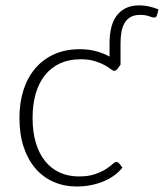

<svg xmlns="http://www.w3.org/2000/svg" viewBox="-20 -689 611 716"><path d="M429.5 -448 417 -431Q414.5 -428.5 412.2 -426.8Q410 -425 406 -425Q401 -425 392.5 -431.8Q384 -438.5 369.5 -446.5Q355 -454.5 333.2 -461.2Q311.5 -468 280.5 -468Q237.5 -468 204.2 -452.8Q171 -437.5 148 -409Q125 -380.5 113.2 -340Q101.5 -299.5 101.5 -249Q101.5 -196.5 113.8 -156Q126 -115.5 148.5 -87.8Q171 -60 203 -45.5Q235 -31 274 -31Q310 -31 334.2 -39.5Q358.5 -48 374.2 -58Q390 -68 399 -76.5Q408 -85 414 -85Q420 -85 424 -80L436.5 -64Q425 -49 407.5 -36Q390 -23 368 -13.5Q346 -4 320.2 1.2Q294.5 6.5 266.5 6.5Q219 6.5 179.8 -10.8Q140.5 -28 112.2 -60.8Q84 -93.5 68.2 -141Q52.5 -188.5 52.5 -249Q52.5 -306 67.5 -353Q82.5 -400 111.5 -434Q140.5 -468 182.2 -486.8Q224 -505.5 278 -505.5Q310.5 -505.5 337.8 -498.2Q365 -491 388.5 -478V-527Q388.5 -557 394.2 -583Q400 -609 413.2 -628Q426.5 -647 447.8 -658Q469 -669 500 -669Q533.5 -669 571 -654L566 -634Q564.5 -627 560.8 -625.2Q557 -623.5 554 -623.5Q549.5 -623.5 535.8 -628.5Q522 -633.5 502.5 -633.5Q482 -633.5 468 -626Q454 -618.5 445.5 -604.8Q437 -591 433.2 -571.8Q429.5 -552.5 429.5 -529Z"/></svg>

Font: Lato 2
Style: Regular
Weight: 300
Designer: Lukasz Dziedzic with Adam Twardoch and Botio Nikoltchev
Foundry: tyPoland Lukasz Dziedzic
Version: Version 2.015; 2015-08-06; http://www.latofonts.com/